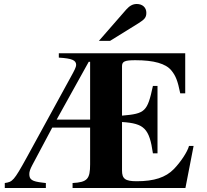

<svg xmlns="http://www.w3.org/2000/svg" viewBox="-20 -943 1040 963"><path d="M432 -343H264L425 -633H432ZM951 -211H928C920 -181 886 -130 852 -95C811 -53 753 -34 666 -34C608 -34 592 -46 592 -88V-331C704 -324 729 -298 747 -174H770V-512H747C719 -383 709 -373 592 -363V-611C592 -635 606 -641 659 -641C752 -641 812 -624 840 -589C861 -563 871 -539 884 -475H909V-676H275V-654C341 -650 362 -641 362 -617C362 -607 353 -589 334 -555L114 -153C49 -35 43 -31 4 -25V0H210V-25L193 -27C141 -33 127 -42 127 -70C127 -82 131 -94 142 -115L242 -303H432V-119C432 -45 418 -29 344 -25V0H910ZM476 -738H532L674 -826C706 -846 714 -856 714 -879C714 -905 695 -923 666 -923C646 -923 630 -914 613 -895Z"/></svg>

Font: XITS
Style: Bold
Weight: 700
Designer: MicroPress Inc., with final additions and corrections provided by Coen Hoffman, Elsevier (retired)
Version: Version 1.302